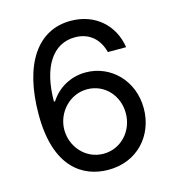

<svg xmlns="http://www.w3.org/2000/svg" viewBox="-110 -830 848 933"><g transform="rotate(-15 313.5 -363.5)"><path d="M318.5 9.9C467 11.7 563.9 -98.7 563.9 -235.1C563.9 -375.4 460.6 -476.2 335.6 -476.2C260.3 -476.2 195.3 -439.3 156.2 -378.9H150.6C150.9 -553.3 218.4 -654.5 329.5 -654.5C404.5 -654.5 449.9 -608 465.9 -543.7H557.9C540.5 -657.3 453.5 -737.2 329.5 -737.2C164.4 -737.2 62.5 -592.3 62.5 -336.3C62.5 -67.5 196.7 8.5 318.5 9.9ZM163.7 -233.3C164.1 -319.2 232.6 -395.2 321 -395.2C408.7 -395.2 473.4 -323.5 473.4 -234.7C473.4 -144.2 406.2 -71.7 318.5 -71.7C229 -71.7 163.4 -147.7 163.7 -233.3Z"/></g></svg>

Font: Margiela Sans Text
Style: Regular
Weight: 400
Designer: Stefan Endress, Andreas Faust
Version: Version 1.100;FEAKit 1.0